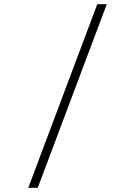

<svg xmlns="http://www.w3.org/2000/svg" viewBox="-20 -730 640 910"><path d="M114 160 441 -710H486L159 160Z"/></svg>

Font: Source Code Pro ExtraLight Light
Style: Regular
Weight: 300
Monospace: yes
Version: Version 1.018;hotconv 1.0.116;makeotfexe 2.5.65601